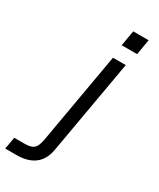

<svg xmlns="http://www.w3.org/2000/svg" viewBox="-346 -744 842 1014"><g transform="rotate(30 75.0 -237.0)"><path d="M-127 200H-58C28 200 88 163 103 76L204 -500H126L29 55C18 117 -3 127 -57 127H-114ZM133 -580H227L243 -674H149Z"/></g></svg>

Font: Uncut Sans
Style: Italic
Weight: 400
Italic angle: -10°
Designer: Kasper Nordkvist
Foundry: Uncut Type
Version: Version 1.111;FEAKit 1.0